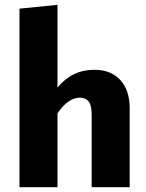

<svg xmlns="http://www.w3.org/2000/svg" viewBox="-20 -778 608 798"><path d="M519 -328V0H361V-301Q361 -340 348.5 -356Q336 -372 312 -372Q263 -372 219 -307V0H61V-742L219 -758V-414Q279 -488 372 -488Q441 -488 480 -445.5Q519 -403 519 -328Z"/></svg>

Font: Fira Sans BGR
Style: Bold
Weight: 700
Designer: bBox Type GmbH & Carrois Corporate GbR & Edenspiekermann AG
Foundry: bBox Type GmbH & Carrois Corporate GbR & Edenspiekermann AG
Version: Version 4.301